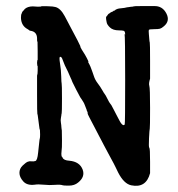

<svg xmlns="http://www.w3.org/2000/svg" viewBox="-20 -588 587 632"><path d="M336 -541 338 -543Q338 -542 341.5 -545Q345 -548 348.5 -549Q352 -550 353 -551.5Q354 -553 356 -553Q358 -553 359 -554.5Q360 -556 362.5 -557Q365 -558 367.5 -559Q370 -560 380.5 -561Q391 -562 394 -563Q397 -564 403 -564.5Q409 -565 409.5 -565.5Q410 -566 414.5 -566Q419 -566 419.5 -567Q420 -568 448 -568Q476 -568 487 -568Q515 -569 528 -543Q540 -519 520 -502Q512 -495 506.5 -493.5Q501 -492 488 -492Q471 -492 470 -489.5Q469 -487 470 -476Q471 -465 471.5 -458Q472 -451 473 -448Q474 -445 474 -387V-329Q469 -313 471.5 -305.5Q474 -298 474 -233Q474 -168 473 -165Q472 -162 470.5 -132.5Q469 -103 471.5 -101.5Q474 -100 474 -55V-18Q461 32 412 22Q388 17 369 -20Q364 -31 361.5 -35.5Q359 -40 358 -42.5Q357 -45 354.5 -49.5Q352 -54 337 -82Q322 -110 321 -112Q320 -114 314.5 -124.5Q309 -135 304.5 -143.5Q300 -152 291 -169.5Q282 -187 275 -200Q268 -213 268.5 -215.5Q269 -218 267 -221.5Q265 -225 265.5 -225Q266 -225 263.5 -231Q261 -237 259 -242.5Q257 -248 254.5 -252Q252 -256 248.5 -261.5Q245 -267 244 -268Q243 -269 231 -292.5Q219 -316 218.5 -317.5Q218 -319 216.5 -322.5Q215 -326 215 -326.5Q215 -327 213.5 -329.5Q212 -332 208 -342Q204 -352 198.5 -362.5Q193 -373 190 -381.5Q187 -390 184.5 -395.5Q182 -401 178 -401Q174 -401 177.5 -379.5Q181 -358 181.5 -337Q182 -316 183 -312.5Q184 -309 184 -263.5Q184 -218 183 -215Q182 -212 182 -209Q182 -206 180.5 -199.5Q179 -193 180.5 -184Q182 -175 182 -170.5Q182 -166 182.5 -165.5Q183 -165 183.5 -158.5Q184 -152 184 -125Q184 -98 183 -95Q181 -81 183 -73L184 -72Q185 -72 186 -69Q190 -60 208 -59Q242 -56 252 -30Q261 -6 237 13Q225 23 207 23Q189 23 187 22Q179 19 161 20.5Q143 22 124 20Q105 18 94 20Q69 23 56.5 9Q44 -5 44 -19Q44 -33 54.5 -43Q65 -53 71 -55.5Q77 -58 83.5 -57Q90 -56 96.5 -58Q103 -60 105.5 -85.5Q108 -111 108.5 -113.5Q109 -116 109.5 -122.5Q110 -129 111 -132Q112 -135 112 -145.5Q112 -156 111.5 -159.5Q111 -163 110.5 -163Q110 -163 110 -164.5Q110 -166 108 -179.5Q106 -193 105 -202.5Q104 -212 103 -213Q102 -214 102 -276V-339Q104 -344 104 -356Q104 -368 104 -372L103 -370L102 -381L103 -392Q103 -391 103 -390H104Q104 -392 104 -420Q104 -448 103.5 -450Q103 -452 102.5 -452Q102 -452 102 -463Q101 -482 84 -486Q77 -487 76.5 -488Q76 -489 71 -492Q50 -503 49 -529Q49 -535 49.5 -537.5Q50 -540 50 -540.5Q50 -541 51.5 -544Q53 -547 53 -548Q53 -549 57 -553Q61 -557 60.5 -557Q60 -557 61 -558Q71 -567 88 -567L104 -566Q116 -566 115.5 -567Q115 -568 135.5 -567.5Q156 -567 162 -565Q179 -561 193 -535Q195 -531 202 -518Q209 -505 212.5 -498Q216 -491 221.5 -481Q227 -471 235 -455.5Q243 -440 244 -437Q244 -433 249 -425Q262 -405 266 -396.5Q270 -388 271 -386V-385L270 -384Q271 -382 274.5 -375.5Q278 -369 281 -360Q284 -351 284.5 -350.5Q285 -350 289 -337.5Q293 -325 301.5 -314Q310 -303 316.5 -291.5Q323 -280 325 -278Q327 -276 333.5 -263Q340 -250 342 -248Q344 -246 346.5 -242Q349 -238 355 -226Q361 -214 363 -210.5Q365 -207 373 -191.5Q381 -176 387 -176Q389 -176 390.5 -178.5Q392 -181 392 -325.5Q392 -470 390 -476L392 -474Q392 -485 387.5 -486.5Q383 -488 372 -488Q352 -488 342 -497.5Q332 -507 331 -515Q327 -534 331 -534Z"/></svg>

Font: TT2020 Style E
Style: Regular
Weight: 400
Version: Version 00.2